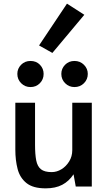

<svg xmlns="http://www.w3.org/2000/svg" viewBox="-20 -1022 596 1052"><path d="M230 10Q161 10 125 -19Q89 -48 76.5 -96Q64 -144 64 -202V-459H172V-229Q172 -176 178.5 -143Q185 -110 204.5 -94.5Q224 -79 263 -79Q291 -79 316.5 -94.5Q342 -110 359 -137.5Q376 -165 376 -199V-459H483V0H395L383 -67Q358 -29 321 -9.5Q284 10 230 10ZM388 -545Q358 -545 337 -566Q316 -587 316 -617Q316 -646 336.5 -667Q357 -688 388 -688Q419 -688 440 -667Q461 -646 461 -617Q461 -587 440 -566Q419 -545 388 -545ZM147 -545Q117 -545 96 -566Q75 -587 75 -617Q75 -646 95.5 -667Q116 -688 147 -688Q179 -688 199 -667Q219 -646 219 -617Q219 -587 198.5 -566Q178 -545 147 -545ZM267 -732 194 -773 347 -1002 442 -941Z"/></svg>

Font: Alata
Style: Regular
Weight: 400
Designer: Spyros Zevelakis, Eben Sorkin
Foundry: Spyros Zevelakis
Version: Version 1.005; ttfautohint (v1.8.4.7-5d5b)